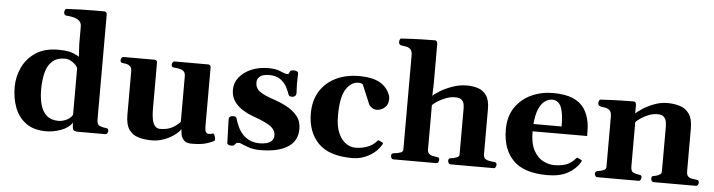

<svg xmlns="http://www.w3.org/2000/svg" viewBox="-47 -965 4419 1188"><g transform="rotate(5 2162.5 -370.5)"><path d="M265.6 14.2Q185.5 14.2 137.5 -22Q89.4 -58.1 68.1 -116.2Q46.9 -174.3 46.9 -240.2Q46.9 -306.2 74.2 -364.3Q101.6 -422.4 156.7 -458.7Q211.9 -495.1 295.9 -495.1Q335 -495.1 364.3 -489Q393.6 -482.9 426.3 -462.9L421.9 -539.6V-648.9Q421.9 -666.5 414.3 -677.7Q406.7 -689 393.3 -695.6Q379.9 -702.1 362.1 -705.3Q344.2 -708.5 323.7 -710Q318.8 -712.4 315.4 -716.3Q312 -720.2 312 -729.5Q312 -735.4 315.2 -742.9Q318.4 -750.5 323.7 -751Q369.6 -753.9 416.7 -755.1Q463.9 -756.3 502.4 -756.3Q541 -756.3 560.5 -756.3Q564.5 -756.3 569.8 -752.2Q575.2 -748 575.2 -736.3V-85.4Q575.2 -54.2 593.5 -47.1Q611.8 -40 629.9 -38.1Q640.1 -37.1 643.8 -34.2Q647.5 -31.2 647.5 -20Q647.5 -14.6 643.3 -7.3Q639.2 0 630.9 0H462.9Q433.6 0 429.4 -13.4Q425.3 -26.9 425.8 -52.7Q400.9 -18.6 354.2 -2.2Q307.6 14.2 265.6 14.2ZM335.4 -56.6Q357.9 -56.6 383.5 -68.1Q409.2 -79.6 421.9 -102.1V-391.1Q415.5 -409.2 390.9 -426.5Q366.2 -443.8 343.3 -443.8Q293 -443.8 264.2 -418.2Q235.4 -392.6 223.4 -346.7Q211.4 -300.8 211.4 -240.2Q211.4 -187 223.1 -145.5Q234.9 -104 262 -80.3Q289.1 -56.6 335.4 -56.6Z M920.9 13.2Q874.5 13.2 837.2 2.2Q799.8 -8.8 778.3 -40Q756.8 -71.3 756.8 -131.8V-399.9Q756.8 -420.9 748.3 -430.4Q739.7 -439.9 727.5 -443.1Q715.3 -446.3 703.1 -447.3Q692.9 -448.2 689.2 -451.4Q685.5 -454.6 685.5 -465.3Q685.5 -470.7 689.9 -478Q694.3 -485.4 702.1 -485.4H893.1Q911.1 -485.4 911.1 -467.8V-176.3Q911.1 -142.6 916.3 -116.9Q921.4 -91.3 933.3 -76.7Q945.3 -62 965.3 -62Q1007.3 -62 1036.6 -76.4Q1065.9 -90.8 1089.8 -116.2V-399.9Q1089.8 -420.9 1079.1 -430.4Q1068.4 -439.9 1052.2 -443.1Q1036.1 -446.3 1020.5 -447.3Q1010.3 -448.2 1006.6 -451.4Q1002.9 -454.6 1002.9 -465.3Q1002.9 -470.7 1007.1 -478Q1011.2 -485.4 1019.5 -485.4H1226.1Q1244.1 -485.4 1244.1 -467.8V-108.4Q1244.1 -74.2 1251 -65.9Q1257.8 -57.6 1265.6 -57.6Q1272.5 -57.6 1279.3 -58.3Q1286.1 -59.1 1291 -61.5Q1299.3 -65.4 1304.7 -51.5Q1310.1 -37.6 1310.1 -26.4Q1310.1 -19.5 1307.6 -18.1Q1296.9 -10.7 1262.9 0.7Q1229 12.2 1167.5 12.2Q1135.3 12.2 1120.4 -3.2Q1105.5 -18.6 1101.8 -38.3Q1098.1 -58.1 1098.1 -71.8Q1082.5 -49.8 1054.4 -30.3Q1026.4 -10.7 991.5 1.2Q956.5 13.2 920.9 13.2Z M1592.8 14.6Q1551.8 14.6 1519.5 3.2Q1487.3 -8.3 1474.1 -14.6Q1466.3 -18.6 1459 -18.6Q1445.8 -18.6 1441.2 -13.2Q1436.5 -7.8 1431.6 -2.4Q1426.8 2.9 1412.6 2.9Q1403.3 2.9 1395.5 -1.2Q1387.7 -5.4 1387.7 -11.7Q1387.7 -17.6 1387 -37.1Q1386.2 -56.6 1385.5 -81.1Q1384.8 -105.5 1384 -127.2Q1383.3 -148.9 1383.3 -159.2Q1383.3 -170.4 1391.4 -175.3Q1399.4 -180.2 1408.7 -180.2Q1428.2 -180.2 1431.2 -169.4Q1434.1 -158.7 1439.2 -144.3Q1444.3 -129.9 1456.1 -105.5Q1462.9 -91.8 1479 -73.2Q1495.1 -54.7 1522 -40.8Q1548.8 -26.9 1586.9 -26.9Q1627.4 -26.9 1650.9 -40.8Q1674.3 -54.7 1674.3 -82.5Q1674.3 -104.5 1661.4 -121.6Q1648.4 -138.7 1617.2 -155Q1585.9 -171.4 1530.3 -190.9Q1499 -202.1 1467.5 -221.4Q1436 -240.7 1414.8 -270.8Q1393.6 -300.8 1393.6 -343.3Q1393.6 -386.2 1420.9 -420.4Q1448.2 -454.6 1495.1 -474.9Q1542 -495.1 1601.1 -495.1Q1647.5 -495.1 1677.2 -481.9Q1707 -468.8 1717.8 -468.8Q1728.5 -468.8 1730.2 -474.1Q1731.9 -479.5 1734.9 -484.9Q1737.8 -490.2 1744.6 -492.7Q1751.5 -495.1 1758.8 -495.1Q1769.5 -495.1 1778.1 -490.7Q1786.6 -486.3 1786.6 -478Q1786.6 -473.6 1785.9 -454.1Q1785.2 -434.6 1785.2 -411.6Q1785.2 -397.5 1786.4 -383.3Q1787.6 -369.1 1787.6 -357.9Q1787.6 -343.3 1779.8 -337.2Q1772 -331.1 1761.7 -331.1Q1743.7 -331.1 1740.2 -340.8Q1733.4 -361.8 1720 -387.9Q1706.5 -414.1 1679.9 -433.6Q1653.3 -453.1 1606.9 -453.1Q1591.3 -453.1 1574.5 -448.5Q1557.6 -443.8 1546.1 -432.1Q1534.7 -420.4 1534.7 -399.4Q1534.7 -365.7 1561.5 -345.5Q1588.4 -325.2 1645 -306.6Q1690.9 -291.5 1731.9 -270Q1772.9 -248.5 1798.8 -216.3Q1824.7 -184.1 1824.7 -136.2Q1824.7 -62.5 1764.9 -23.9Q1705.1 14.6 1592.8 14.6Z M2166.5 14.2Q2020.5 14.2 1953.6 -55.2Q1886.7 -124.5 1886.7 -239.3Q1886.7 -319.3 1922.1 -376.5Q1957.5 -433.6 2020.5 -464.4Q2083.5 -495.1 2166.5 -495.1Q2241.7 -495.1 2288.1 -471.7Q2334.5 -448.2 2355 -400.4Q2359.4 -390.1 2360.6 -383.5Q2361.8 -377 2361.8 -368.7Q2361.8 -342.8 2349.4 -326.7Q2336.9 -310.5 2320.6 -303.5Q2304.2 -296.4 2292 -296.4Q2273.9 -296.4 2259.8 -306.4Q2245.6 -316.4 2241.7 -325.7L2191.4 -445.3Q2188 -448.7 2180.9 -451.2Q2173.8 -453.6 2164.1 -453.6Q2119.1 -453.6 2087.2 -404.5Q2055.2 -355.5 2055.2 -239.3Q2055.2 -174.3 2073.2 -132.8Q2091.3 -91.3 2119.9 -71.3Q2148.4 -51.3 2179.2 -51.3Q2217.8 -51.3 2252.2 -64Q2286.6 -76.7 2308.1 -101.6Q2310.5 -104 2313.2 -106.9Q2315.9 -109.9 2320.8 -108.9L2342.3 -98.6Q2347.2 -96.7 2347.2 -92.8Q2347.2 -90.8 2346.4 -88.9Q2345.7 -86.9 2344.2 -84.5Q2319.8 -41.5 2271 -13.7Q2222.2 14.2 2166.5 14.2Z M2420.4 0Q2412.1 0 2408 -7.3Q2403.8 -14.6 2403.8 -20Q2403.8 -36.1 2419.9 -38.1Q2438 -39.6 2457.3 -45.2Q2476.6 -50.8 2476.6 -64.5V-648.9Q2476.6 -679.2 2463.9 -689.9Q2451.2 -700.7 2434.1 -702.6Q2417 -704.6 2403.8 -708Q2398.9 -710.4 2395.5 -714.4Q2392.1 -718.3 2392.1 -727.5Q2392.1 -733.4 2395 -741Q2397.9 -748.5 2403.8 -749Q2473.6 -753.4 2528.8 -754.9Q2584 -756.3 2613.8 -756.3Q2617.7 -756.3 2622.6 -752.2Q2627.4 -748 2628.4 -736.3V-484.4L2626 -412.6Q2636.2 -423.8 2667.7 -443.4Q2699.2 -462.9 2743.2 -479Q2787.1 -495.1 2834 -495.1Q2870.6 -495.1 2903.1 -484.9Q2935.5 -474.6 2955.8 -445.3Q2976.1 -416 2976.1 -359.4V-80.6Q2976.1 -59.6 2987.8 -51.5Q2999.5 -43.5 3015.1 -41.7Q3030.8 -40 3043 -38.1Q3051.3 -37.1 3055.2 -33.9Q3059.1 -30.8 3059.1 -20Q3059.1 -14.6 3054.9 -7.3Q3050.8 0 3042.5 0H2775.4Q2767.1 0 2762.9 -7.3Q2758.8 -14.6 2758.8 -20Q2758.8 -27.8 2761.5 -32.5Q2764.2 -37.1 2773.9 -38.1Q2789.6 -39.1 2807.6 -45.9Q2825.7 -52.7 2825.7 -64.5V-352.1Q2825.7 -362.8 2823.2 -377.7Q2820.8 -392.6 2808.8 -404.3Q2796.9 -416 2767.6 -416Q2741.2 -416 2713.4 -406Q2685.5 -396 2662.8 -381.8Q2640.1 -367.7 2628.4 -355V-80.6Q2628.4 -62 2637.7 -53.5Q2647 -44.9 2660.4 -42.2Q2673.8 -39.6 2685.5 -38.1Q2695.8 -37.1 2699.5 -34.2Q2703.1 -31.2 2703.1 -20Q2703.1 -14.6 2699 -7.3Q2694.8 0 2686.5 0Z M3377 14.2Q3231.9 14.2 3164.6 -54.4Q3097.2 -123 3097.2 -245.1Q3097.2 -326.7 3135 -382.3Q3172.9 -438 3234.9 -466.6Q3296.9 -495.1 3369.1 -495.1Q3444.8 -495.1 3491.9 -475.1Q3539.1 -455.1 3564.2 -418Q3589.4 -380.9 3597.7 -329.1Q3600.6 -311.5 3601.3 -290Q3602.1 -268.6 3602.1 -248.5L3263.2 -248Q3263.2 -172.9 3286.6 -129.9Q3310.1 -86.9 3345 -69.1Q3379.9 -51.3 3414.1 -51.3Q3458 -51.3 3488.8 -62.7Q3519.5 -74.2 3543 -101.6Q3545.4 -104 3548.1 -106.9Q3550.8 -109.9 3555.7 -108.9L3577.1 -98.6Q3582 -96.7 3582 -92.8Q3582 -90.8 3581.3 -88.9Q3580.6 -86.9 3579.1 -84.5Q3554.2 -41 3504.2 -13.4Q3454.1 14.2 3377 14.2ZM3264.6 -293.5H3439.5Q3439.5 -378.4 3422.4 -416Q3405.3 -453.6 3367.7 -453.6Q3343.8 -453.6 3321.8 -437.7Q3299.8 -421.9 3284.7 -386.7Q3269.5 -351.6 3264.6 -293.5Z M3686.5 0Q3678.2 0 3674.1 -7.3Q3669.9 -14.6 3669.9 -20Q3669.9 -36.1 3686 -38.1Q3704.1 -40.5 3720.9 -46.9Q3737.8 -53.2 3737.8 -69.3V-379.9Q3737.8 -410.2 3724.6 -420.9Q3711.4 -431.6 3694.3 -433.6Q3677.2 -435.5 3665 -439Q3660.2 -441.4 3656.7 -445.3Q3653.3 -449.2 3653.3 -458.5Q3653.3 -464.4 3656.2 -471.9Q3659.2 -479.5 3665 -480Q3732.4 -483.9 3787.8 -485.4Q3843.3 -486.8 3871.6 -486.8Q3875.5 -486.8 3880.4 -482.9Q3885.3 -479 3886.2 -467.3V-412.6Q3895.5 -423.8 3925 -443.4Q3954.6 -462.9 3995.6 -479Q4036.6 -495.1 4080.1 -495.1Q4121.6 -495.1 4157.5 -483.9Q4193.4 -472.7 4215.3 -441.4Q4237.3 -410.2 4237.3 -349.6V-85.4Q4237.3 -62 4247.8 -52.7Q4258.3 -43.5 4272.7 -41.7Q4287.1 -40 4299.3 -38.1Q4307.6 -37.1 4311.5 -33.9Q4315.4 -30.8 4315.4 -20Q4315.4 -14.6 4311.3 -7.3Q4307.1 0 4298.8 0H4036.6Q4028.3 0 4024.2 -7.3Q4020 -14.6 4020 -20Q4020 -27.8 4022.7 -32.5Q4025.4 -37.1 4035.2 -38.1Q4050.8 -40 4066.4 -47.9Q4082 -55.7 4082 -69.3V-347.2Q4082 -359.4 4079.6 -376.7Q4077.1 -394 4065.2 -407.5Q4053.2 -420.9 4023.9 -420.9Q3997.6 -420.9 3971.4 -410.9Q3945.3 -400.9 3924.1 -386.7Q3902.8 -372.6 3891.1 -359.9V-85.4Q3891.1 -54.2 3907.5 -47.1Q3923.8 -40 3941.9 -38.1Q3952.1 -37.1 3955.8 -34.2Q3959.5 -31.2 3959.5 -20Q3959.5 -14.6 3955.3 -7.3Q3951.2 0 3942.9 0Z"/></g></svg>

Font: Gelasio
Style: Bold
Weight: 700
Designer: Eben Sorkin
Foundry: Eben Sorkin
Version: Version 1.008